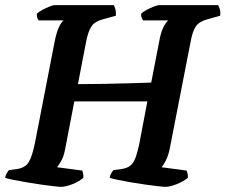

<svg xmlns="http://www.w3.org/2000/svg" viewBox="-30 -724 874 744"><path d="M206 0Q199 0 177.5 -2.5Q156 -5 127.5 -9Q99 -13 70.5 -18Q42 -23 19.5 -27.5Q-3 -32 -10 -35Q-9 -44 -4 -52.5Q1 -61 5 -65L36 -69Q68 -74 81.5 -96Q95 -118 106 -173L182 -564Q189 -599 198.5 -619Q208 -639 217 -645H120Q117 -648 114.5 -654.5Q112 -661 113 -671Q120 -678 134 -685.5Q148 -693 161.5 -698.5Q175 -704 181 -704H411Q414 -699 417 -688.5Q420 -678 419 -663L371 -650Q337 -641 324.5 -622Q312 -603 304 -564L272 -398Q319 -398 374.5 -399Q430 -400 478.5 -401.5Q527 -403 556 -404L587 -564Q593 -598 603 -618Q613 -638 622 -645H524Q522 -649 519 -655.5Q516 -662 517 -671Q524 -678 538 -685.5Q552 -693 566 -698.5Q580 -704 586 -704H815Q818 -700 821.5 -689.5Q825 -679 823 -663L776 -650Q742 -641 729 -622Q716 -603 709 -564L627 -144Q621 -118 611.5 -100Q602 -82 596 -76L693 -63Q694 -60 696.5 -52.5Q699 -45 698 -35Q681 -21 655 -10.5Q629 0 611 0Q603 0 581.5 -2.5Q560 -5 531.5 -9Q503 -13 474.5 -18Q446 -23 424 -27.5Q402 -32 395 -35Q396 -44 401 -52.5Q406 -61 410 -65L441 -69Q461 -72 473.5 -81Q486 -90 494.5 -111.5Q503 -133 511 -173L541 -331H258L222 -144Q217 -118 207 -100Q197 -82 191 -76L289 -63Q290 -60 292 -51.5Q294 -43 293 -35Q277 -21 251 -10.5Q225 0 206 0Z"/></svg>

Font: Texturina
Style: Bold Italic
Weight: 700
Italic angle: -11°
Designer: Guillermo Torres Carreño
Foundry: Omnibus-Type
Version: Version 1.002; ttfautohint (v1.8.3)